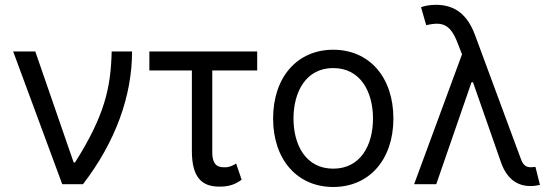

<svg xmlns="http://www.w3.org/2000/svg" viewBox="-20 -757 2273 789"><path d="M235.8 0H321C455.3 -174.7 522.7 -363.6 522.7 -545.5H438.9C435.4 -397 410.5 -282.7 288.4 -89.5H282.7L125 -545.5H34.1Z M1036.9 -545.5H593.8V-467.3H768.5V-136.4C768.5 -31.2 806.8 9.9 880.7 9.9C911.9 9.9 940.3 5.7 973 -18.5L950.3 -85.2C940.3 -78.1 923.3 -69.6 906.2 -69.6C883.5 -69.6 852.3 -69.6 852.3 -132.1V-467.3H1036.9Z M1349.4 11.4C1497.2 11.4 1596.6 -100.9 1596.6 -269.9C1596.6 -440.3 1497.2 -552.6 1349.4 -552.6C1201.7 -552.6 1102.3 -440.3 1102.3 -269.9C1102.3 -100.9 1201.7 11.4 1349.4 11.4ZM1186.1 -269.9C1186.1 -379.3 1237.2 -477.3 1349.4 -477.3C1461.6 -477.3 1512.8 -379.3 1512.8 -269.9C1512.8 -160.5 1461.6 -63.9 1349.4 -63.9C1237.2 -63.9 1186.1 -160.5 1186.1 -269.9Z M2159.1 7.5C2171.5 7.8 2185 6 2198.9 2.8L2180.4 -71C2176.1 -71 2166.2 -69.6 2160.5 -69.6C2132.1 -69.6 2124.6 -92.3 2117.9 -110.8L1931.8 -613.6C1900.9 -697.1 1849.4 -737.2 1771.3 -737.2C1742.9 -737.2 1718.8 -731.2 1710.2 -727.3L1731.5 -653.4C1801.1 -670.1 1831.7 -654.8 1860.8 -579.5L1878.6 -533.7L1681.8 0H1772.7L1917.6 -419H1923.7L2038.4 -90.9C2061.4 -24.1 2104 7.5 2159.1 7.5Z"/></svg>

Font: Magic Ui Pro
Style: Regular
Weight: 400
Designer: Stefan Endress, Andreas Faust
Version: Version 1.000;FEAKit 1.0